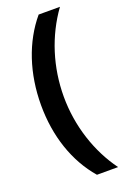

<svg xmlns="http://www.w3.org/2000/svg" viewBox="-165 -769 656 982"><g transform="rotate(-20 163.0 -278.0)"><path d="M183 158H298C212 41 160 -114 160 -275C160 -434 208 -588 299 -714H183C88 -601 36 -446 36 -274C36 -104 87 47 183 158Z"/></g></svg>

Font: Kathrein 77 Bold Condensed
Style: Regular
Weight: 700
Width: 3
Designer: Lazydogs Typefoundry, based on Open Sans by Ascender Corporation
Foundry: Lazydogs Typefoundry
Version: Version 1.003;PS 001.003;hotconv 1.0.88;makeotf.lib2.5.64775